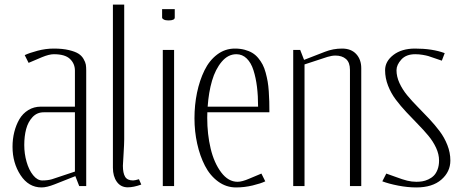

<svg xmlns="http://www.w3.org/2000/svg" viewBox="-20 -820 2039 846"><path d="M359.9 0H329.1L312 -43.9L220.7 -7.8Q186 5.9 163.1 5.9Q106 5.9 70.6 -48.1Q35.2 -102.1 35.2 -173.3Q35.2 -207.5 43 -238.5Q50.8 -269.5 65.4 -294.7Q80.1 -319.8 104.7 -335Q129.4 -350.1 160.2 -350.1H310.1V-508.8Q310.1 -539.6 288.3 -560.3Q266.6 -581.1 217.3 -581.1Q196.3 -581.1 164.6 -567.9L106 -543L88.9 -577.1Q109.4 -586.9 145.3 -596.4Q181.2 -606 217.3 -606Q255.9 -606 283.4 -599.4Q311 -592.8 325.4 -583.7Q339.8 -574.7 348.1 -560.3Q356.4 -545.9 358.2 -535.2Q359.9 -524.4 359.9 -509.8ZM310.1 -64V-325.2H172.4Q143.1 -325.2 123.3 -304Q103.5 -282.7 95.2 -251.2Q86.9 -219.7 86.9 -181.2Q86.9 -142.6 97.2 -106.7Q107.4 -70.8 126 -47.9Q144.5 -24.9 166.5 -24.9Q190.9 -24.9 209 -30.3Z M477.5 -799.8H527.3V-206.1Q527.3 -187 524.4 -140.4Q521.5 -93.8 521.5 -89.8Q521.5 -57.6 531.2 -41.3Q541 -24.9 566.4 -24.9Q574.2 -24.9 592.3 -30.3L602.5 -6.8Q568.4 5.4 543 5.4Q512.2 5.4 494.9 -18.8Q477.5 -43 477.5 -81.1Z M694.3 -779.8H750V-742.7Q750 -730 722.2 -730Q709 -730 701.7 -733.9Q694.3 -737.8 694.3 -742.7ZM697.3 -600.1H747.1V0H697.3Z M1167 -325.2H893.6Q893.1 -317.4 893.1 -300.8Q893.1 -228.5 908.2 -165.3Q923.3 -102.1 954.6 -60.5Q985.8 -19 1026.9 -19Q1046.4 -19 1078.1 -32.7L1131.8 -55.2L1148.9 -21Q1129.9 -11.7 1093.5 -2.9Q1057.1 5.9 1020 5.9Q976.6 5.9 940.9 -20.3Q905.3 -46.4 883.1 -89.6Q860.8 -132.8 848.9 -186.8Q836.9 -240.7 836.9 -298.8Q836.9 -357.4 848.1 -411.6Q859.4 -465.8 880.9 -509.8Q902.3 -553.7 937 -579.8Q971.7 -606 1015.1 -606Q1038.6 -606 1057.9 -600.8Q1077.1 -595.7 1091.8 -586.9Q1106.4 -578.1 1117.9 -564.2Q1129.4 -550.3 1137.2 -535.4Q1145 -520.5 1150.6 -499.8Q1156.2 -479 1159.4 -460.7Q1162.6 -442.4 1164.3 -417.2Q1166 -392.1 1166.5 -372.1Q1167 -352.1 1167 -325.2ZM1117.2 -350.1Q1117.2 -397.9 1112.3 -437.5Q1107.4 -477.1 1096.9 -510.3Q1086.4 -543.5 1067.1 -562.3Q1047.9 -581.1 1021.5 -581.1Q984.9 -581.1 957 -548.1Q929.2 -515.1 914.3 -464.4Q899.4 -413.6 895 -350.1Z M1272 0V-600.1H1302.7L1319.8 -556.2L1411.6 -591.8Q1447.8 -606 1487.3 -606Q1527.3 -606 1549.6 -581.8Q1571.8 -557.6 1571.8 -519.5V0H1522V-512.2Q1522 -544.9 1504.4 -560.1Q1486.8 -575.2 1458 -575.2Q1442.4 -575.2 1422.9 -569.3L1321.8 -536.1V0Z M1939.5 -585.9 1926.8 -552.7Q1915.5 -556.2 1896 -563.2Q1876.5 -570.3 1867.2 -573Q1857.9 -575.7 1842 -578.4Q1826.2 -581.1 1809.6 -581.1Q1769.5 -581.1 1748.3 -557.6Q1727.1 -534.2 1727.1 -510.7Q1727.1 -482.4 1740.2 -453.9Q1753.4 -425.3 1774.2 -400.1Q1794.9 -375 1820.3 -349.4Q1845.7 -323.7 1871.1 -296.6Q1896.5 -269.5 1917.2 -241.9Q1938 -214.4 1951.2 -180.9Q1964.4 -147.5 1964.4 -112.8Q1964.4 -63 1924.8 -28.6Q1885.3 5.9 1814.5 5.9Q1775.9 5.9 1734.4 -2.2Q1692.9 -10.3 1664.6 -21L1682.1 -55.2Q1693.4 -51.8 1723.9 -40.3Q1754.4 -28.8 1774.4 -23.9Q1794.4 -19 1814.9 -19Q1828.1 -19 1840.6 -21Q1853 -22.9 1866.9 -29.3Q1880.9 -35.6 1891.1 -45.7Q1901.4 -55.7 1908 -73Q1914.6 -90.3 1914.6 -112.8Q1914.6 -140.6 1901.4 -168.9Q1888.2 -197.3 1867.2 -222.4Q1846.2 -247.6 1821 -273.2Q1795.9 -298.8 1770.5 -325.9Q1745.1 -353 1724.1 -380.9Q1703.1 -408.7 1689.9 -442.4Q1676.8 -476.1 1676.8 -510.7Q1676.8 -549.8 1713.4 -577.9Q1750 -606 1808.6 -606Q1885.7 -606 1939.5 -585.9Z"/></svg>

Font: Reswysokr
Style: Regular
Weight: 500
Version: Version 0.984